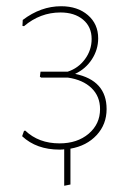

<svg xmlns="http://www.w3.org/2000/svg" viewBox="-20 -475 432 616"><path d="M171 5Q97 5 51 -38L57 -55L61 -56Q104 -15 171 -15Q228 -15 264.5 -46Q301 -77 301 -125Q301 -166 273.5 -192.5Q246 -219 198 -226H112L108 -229L110 -245H197Q231 -256 252.5 -285Q274 -314 274 -350Q274 -389 246.5 -412Q219 -435 174 -435Q109 -435 57 -391L52 -392L53 -411Q111 -455 176 -455Q229 -455 262 -426.5Q295 -398 295 -352Q295 -316 275 -285Q255 -254 221 -238Q322 -217 322 -125Q322 -76 290 -41.5Q258 -7 206 2V117L186 121V4Q181 5 171 5Z"/></svg>

Font: Alegreya Sans Thin
Style: Regular
Weight: 100
Designer: Juan Pablo del Peral
Foundry: Huerta Tipografica
Version: Version 2.007